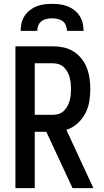

<svg xmlns="http://www.w3.org/2000/svg" viewBox="-20 -975 540 995"><path d="M356 0 220 -292H160V0H60V-735H255Q283 -735 310.5 -729Q338 -723 361.5 -708Q385 -693 402.5 -671Q420 -649 430 -623Q440 -597 444 -569Q448 -541 448 -514Q448 -481 442.5 -448Q437 -415 421.5 -386Q406 -357 380.5 -334.5Q355 -312 324 -302L464 0ZM160 -380H255Q271 -380 285.5 -385Q300 -390 311 -400.5Q322 -411 329.5 -425Q337 -439 341 -453.5Q345 -468 346.5 -483Q348 -498 348 -514Q348 -529 346.5 -544Q345 -559 341 -574Q337 -589 329.5 -602.5Q322 -616 311 -626.5Q300 -637 285.5 -642Q271 -647 255 -647H160ZM87 -815Q87 -835 91.5 -855Q96 -875 107.5 -892.5Q119 -910 135 -922.5Q151 -935 170 -942.5Q189 -950 209.5 -952.5Q230 -955 250 -955Q270 -955 290.5 -952.5Q311 -950 330 -942.5Q349 -935 365 -922.5Q381 -910 392.5 -892.5Q404 -875 408.5 -855Q413 -835 413 -815H327Q327 -829 321.5 -843Q316 -857 304.5 -865.5Q293 -874 278.5 -877Q264 -880 250 -880Q236 -880 221.5 -877Q207 -874 195.5 -865.5Q184 -857 178.5 -843Q173 -829 173 -815Z"/></svg>

Font: Iosevka Semibold
Style: Regular
Weight: 600
Monospace: yes
Designer: Belleve Invis
Foundry: Belleve Invis
Version: Version 33.2.3; ttfautohint (v1.8.4)